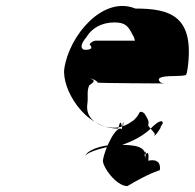

<svg xmlns="http://www.w3.org/2000/svg" viewBox="-20 -489 660 651"><path d="M612 -238C614 -242 615 -252 616 -256C641 -436 556 -460 439 -460C329 -505 214 -368 198 -256C189 -189 265 -53 381 -53C391 -98 392 -54 396 -54C403 -99 397 -53 398 -54C404 -99 396 -56 396 -56C401 -100 393 -52 393 -51C373 -67 334 19 329 54C326 74 373 142 412 142C487 97 522 88 522 88C528 43 483 56 483 56C487 6 470 42 470 42C476 -3 468 45 468 45C476 2 476 44 473 48C478 4 435 2 373 2C321 2 272 22 269 41C271 26 350 4 389 4C436 -12 472 -32 500 -62C513 -74 532 -86 532 -71C528 -65 525 -61 524 -55C510 -31 502 -26 503 -32C515 -32 476 -63 483 -67C487 -78 477 -93 469 -105C461 -111 457 -111 453 -108C450 -99 438 -83 427 -77C396 -55 369 -52 336 -60C308 -67 270 -89 276 -135C280 -163 273 -179 283 -200C305 -215 300 -216 285 -224C281 -225 310 -217 311 -209C306 -207 541 -206 541 -206C537 -206 530 -206 525 -209C509 -223 522 -231 567 -231C611 -232 611 -234 612 -238ZM273 -363C290 -392 323 -413 368 -413C407 -413 416 -398 430 -370C439 -359 434 -345 448 -340C454 -340 443 -351 451 -351H303C299 -351 287 -346 284 -338C295 -327 291 -320 267 -320C250 -324 255 -342 273 -363Z"/></svg>

Font: Hussar Przerywany
Style: Obl
Weight: 400
Foundry: Cannot Into Space Fonts
Version: Version 0.982